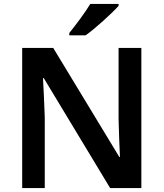

<svg xmlns="http://www.w3.org/2000/svg" viewBox="-20 -1009 833 978"><path d="M584 -979V-989H440C413 -944 363 -878 333 -841V-829H416C466 -864 551 -942 584 -979ZM700 -51V-765H584V-402C585 -337 589 -262 591 -209H588L251 -765H93V-51H208V-411C206 -481 202 -551 199 -611H203L541 -51Z"/></svg>

Font: Noto Sans Tamil UI SemiBold
Style: Regular
Weight: 600
Designer: Jelle Bosma - Monotype Design Team
Foundry: Monotype Imaging Inc.
Version: Version 2.004